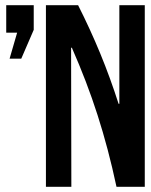

<svg xmlns="http://www.w3.org/2000/svg" viewBox="-20 -720 582 740"><path d="M46 -594H4V-700H110V-605L62 -494H17ZM157 -700H281Q328 -607 366.5 -513.5Q405 -420 437 -320H440V-700H538V0H429Q413 -75 395 -143Q377 -211 356 -276.5Q335 -342 310.5 -406Q286 -470 257 -536H254L255 0H157Z"/></svg>

Font: Booming Bebas 2
Style: Regular
Weight: 400
Designer: Ryoichi Tsunekawa
Foundry: Ryoichi Tsunekawa
Version: Version 2.000